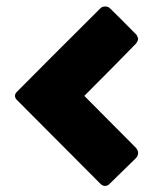

<svg xmlns="http://www.w3.org/2000/svg" viewBox="-20 -620 485 606"><path d="M296.9 -593.8Q302.7 -599.6 311.5 -599.6Q322.3 -599.6 328.1 -592.8Q355.5 -566.4 408.2 -512.7Q412.1 -509.8 413.1 -505.9Q415 -502 416 -497.1Q415 -494.1 414.1 -490.2Q412.1 -486.3 409.2 -482.4Q355.5 -426.8 246.1 -317.4Q287.1 -276.4 409.2 -153.3Q416 -144.5 416 -137.7Q416 -127.9 408.2 -120.1Q380.9 -93.8 326.2 -40Q320.3 -33.2 311.5 -33.2Q303.7 -33.2 296.9 -40Q209 -127.9 35.2 -302.7Q27.3 -309.6 27.3 -317.4Q27.3 -325.2 35.2 -332Q122.1 -419.9 296.9 -593.8Z"/></svg>

Font: Cocogoose
Style: Regular
Weight: 400
Designer: Cosimo Lorenzo Pancini
Version: Version 1.000